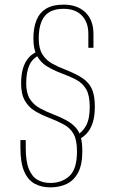

<svg xmlns="http://www.w3.org/2000/svg" viewBox="-20 -611 497 828"><path d="M197 197Q158 197 129 181Q100 165 84 127.5Q68 90 68 25V-7H91V26Q91 85 104.5 118Q118 151 142 164.5Q166 178 197 178Q247 178 279.5 148Q312 118 312 42Q312 -7 297.5 -33Q283 -59 255.5 -74Q228 -89 189 -104Q158 -116 131 -132Q104 -148 87.5 -176.5Q71 -205 71 -251Q71 -288 79 -315.5Q87 -343 103.5 -362Q120 -381 145 -390L152 -374Q121 -361 107 -330.5Q93 -300 93 -252Q93 -209 109 -184Q125 -159 151.5 -144.5Q178 -130 207 -119Q241 -106 265.5 -92.5Q290 -79 305.5 -62Q321 -45 328 -20.5Q335 4 335 41Q335 99 317 133Q299 167 268 182Q237 197 197 197ZM316 -8 308 -26Q335 -40 351 -69Q367 -98 367 -150Q367 -199 352 -225.5Q337 -252 309 -267Q281 -282 242 -296Q211 -308 184 -324Q157 -340 140.5 -368.5Q124 -397 124 -444Q124 -492 137.5 -524.5Q151 -557 179.5 -574Q208 -591 254 -591Q314 -591 348.5 -557.5Q383 -524 383 -465V-405H361V-465Q361 -515 333 -544Q305 -573 254 -573Q198 -573 172.5 -541Q147 -509 147 -445Q147 -402 163 -376.5Q179 -351 205.5 -336.5Q232 -322 261 -311Q307 -293 335 -274.5Q363 -256 376 -228Q389 -200 389 -151Q389 -111 380 -82.5Q371 -54 354.5 -36Q338 -18 316 -8Z"/></svg>

Font: Alumni Sans Thin Thin
Style: Regular
Weight: 250
Version: Version 1.018